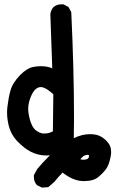

<svg xmlns="http://www.w3.org/2000/svg" viewBox="-20 -725 540 888"><path d="M321.3 -85.9Q359.4 -104.5 395.5 -104.5Q420.9 -104.5 437.5 -97.7Q457 -89.8 473.6 -72.3Q494.1 -51.8 494.1 -21.5Q494.1 -12.7 491.2 2Q484.4 37.1 470.7 56.6Q456.1 76.2 434.1 94.2Q412.1 112.3 372.1 112.3Q366.2 112.3 359.4 112.3Q315.4 109.4 269.5 73.2Q250 92.8 231.4 116.2L203.1 140.6L173.8 142.6L150.4 130.9Q136.7 115.2 136.7 93.8Q136.7 90.8 136.7 85L152.3 56.6Q173.8 30.3 210.9 -6.8Q203.1 -5.9 194.3 -5.9Q155.3 -5.9 120.1 -24.4Q93.8 -38.1 62.5 -69.3Q30.3 -101.6 19.5 -147.5Q12.7 -176.8 12.7 -205.1Q12.7 -219.7 14.6 -233.4Q19.5 -274.4 28.3 -305.7Q37.1 -340.8 74.2 -378.9Q104.5 -409.2 131.8 -415Q150.4 -418.9 168.9 -418.9Q198.2 -418.9 221.7 -409.2L212.9 -658.2Q212.9 -658.2 212.9 -659.2Q214.8 -677.7 227.5 -692.4Q243.2 -705.1 264.6 -705.1Q267.6 -705.1 273.4 -705.1L296.9 -692.4L309.6 -668.9Q322.3 -402.3 322.3 -178.7Q322.3 -130.9 321.3 -85.9ZM351.6 11.7Q363.3 15.6 380.9 11.7Q391.6 7.8 391.6 -3.9Q391.6 -5.9 390.6 -7.8Q387.7 -9.8 377.9 -7.8Q365.2 -5.9 351.6 11.7ZM182.6 -319.3Q175.8 -322.3 168.9 -322.3Q154.3 -322.3 141.6 -309.6Q127 -293.9 117.2 -262.7Q110.4 -241.2 110.4 -221.7Q110.4 -201.2 118.2 -171.9Q127 -141.6 139.6 -127.9Q152.3 -115.2 172.9 -108.4Q177.7 -107.4 183.1 -107.4Q188.5 -107.4 198.2 -108.4Q208 -109.4 224.6 -117.2L226.6 -289.1Q199.2 -313.5 182.6 -319.3Z"/></svg>

Font: JasonHandwriting2
Style: SemiBold
Weight: 600
Version: Version 1.04.7